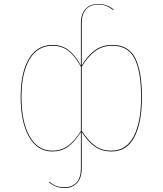

<svg xmlns="http://www.w3.org/2000/svg" viewBox="-20 -753 818 966"><path d="M694 -264Q694 -136 656 -63.5Q618 9 542 9Q492 9 458 -15Q424 -39 391 -89V96Q391 142 367.5 167.5Q344 193 306 193Q261 193 226 164L228 161Q244 175 262 182Q280 189 306 189Q343 189 365 165Q387 141 387 96V-89Q354 -37 321 -14Q288 9 243 9Q167 9 125.5 -65.5Q84 -140 84 -264Q84 -388 125.5 -457.5Q167 -527 244 -527Q291 -527 325 -501Q359 -475 387 -423V-637Q387 -683 410.5 -708Q434 -733 473 -733Q518 -733 552 -705L550 -702Q534 -715 516 -722.5Q498 -730 473 -730Q435 -730 413 -706Q391 -682 391 -637V-423Q420 -473 457.5 -500Q495 -527 545 -527Q627 -527 660.5 -460.5Q694 -394 694 -264ZM387 -94V-417Q358 -471 324.5 -497Q291 -523 244 -523Q169 -523 128.5 -454.5Q88 -386 88 -264Q88 -141 128.5 -68Q169 5 243 5Q288 5 321 -18.5Q354 -42 387 -94ZM690 -264Q690 -392 657.5 -457.5Q625 -523 545 -523Q496 -523 459 -496Q422 -469 391 -417V-95Q426 -43 459 -19Q492 5 541 5Q615 5 652.5 -66.5Q690 -138 690 -264Z"/></svg>

Font: FiraGO Four
Style: Regular
Weight: 100
Designer: bBox Type
Foundry: bBox Type GmbH
Version: Version 1.001